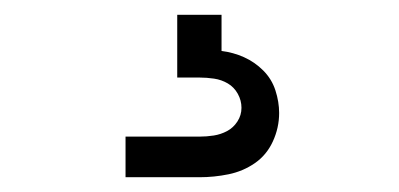

<svg xmlns="http://www.w3.org/2000/svg" viewBox="-20 -20 540 260"><path d="M150 220V165H250Q260 165 269.5 163.5Q279 162 287.5 157.5Q296 153 301.5 144.5Q307 136 307 126Q307 116 302 107Q297 98 288.5 93Q280 88 270 86.5Q260 85 250 85H220V0H280V49Q296 51 310.5 57.5Q325 64 336.5 75.5Q348 87 353 102.5Q358 118 358 133Q358 153 349.5 171.5Q341 190 325 201Q309 212 289.5 216Q270 220 250 220Z"/></svg>

Font: Iosevka SS04 Light
Style: Regular
Weight: 300
Monospace: yes
Designer: Belleve Invis
Foundry: Belleve Invis
Version: Version 19.0.0; ttfautohint (v1.8.4)